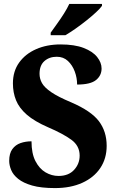

<svg xmlns="http://www.w3.org/2000/svg" viewBox="-20 -951 596 981"><path d="M261 10Q190 10 144.5 -3Q99 -16 73 -37Q47 -58 37 -82.5Q27 -107 27 -129Q27 -167 43 -189Q59 -211 85 -220Q111 -229 141 -229Q141 -167 161 -128Q181 -89 212.5 -70.5Q244 -52 279 -52Q330 -52 358.5 -83Q387 -114 387 -156Q387 -206 344.5 -237Q302 -268 225 -301Q156 -331 117 -365Q78 -399 62 -438.5Q46 -478 46 -525Q46 -587 78 -631.5Q110 -676 165 -700Q220 -724 289 -724Q361 -724 407.5 -706Q454 -688 476.5 -659.5Q499 -631 499 -601Q499 -565 470.5 -542Q442 -519 374 -519Q374 -553 362 -585.5Q350 -618 327 -639.5Q304 -661 270 -661Q232 -661 207 -639Q182 -617 182 -574Q182 -549 194.5 -526.5Q207 -504 242 -480Q277 -456 344 -428Q446 -384 485.5 -331.5Q525 -279 525 -206Q525 -141 492.5 -92.5Q460 -44 400.5 -17Q341 10 261 10ZM239 -784Q253 -804 271.5 -829.5Q290 -855 307 -882Q324 -909 334 -931H501V-921Q492 -908 471 -888.5Q450 -869 422.5 -847Q395 -825 366.5 -805Q338 -785 314 -771H239Z"/></svg>

Font: Noto Serif SemiCondensed ExtraBold
Style: Regular
Weight: 800
Width: 4
Designer: Monotype Design Team
Foundry: Monotype Imaging Inc.
Version: Version 2.015